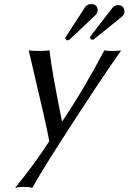

<svg xmlns="http://www.w3.org/2000/svg" viewBox="-20 -677 626 934"><path d="M119.6 -432.1Q133.8 -429.2 171.4 -429.2Q207.5 -429.2 220.7 -432.1Q232.4 -328.6 281.2 -87.4H283.2Q381.3 -231.4 487.8 -432.1Q498 -429.2 526.4 -429.2Q559.1 -429.2 569.8 -432.1Q460.4 -277.3 273.4 14.2Q168 178.7 137.7 236.8Q122.1 231.9 89.8 231.9Q71.3 232.4 53.7 236.8Q151.9 115.7 219.7 9.8Q210 -50.8 121.1 -426.3Q120.1 -429.7 119.6 -432.1ZM585 -615.2Q581.5 -603 573.7 -596.2L436.5 -485.8Q433.1 -483.9 429.7 -483.9Q419.4 -483.9 418.5 -493.7Q418.5 -496.1 418.5 -497.1Q419.4 -500 420.4 -501L527.8 -640.1Q538.1 -651.9 554.7 -651.9Q578.6 -651.9 584.5 -629.9Q586.4 -622.1 585 -615.2ZM454.1 -621.1Q451.2 -611.3 445.8 -605L317.9 -483.9Q313.5 -481.4 309.1 -481Q298.8 -481 297.9 -490.7Q297.9 -493.2 297.9 -494.1Q298.8 -496.6 299.8 -497.1L394.5 -643.1Q404.3 -656.7 423.8 -657.2Q449.2 -657.2 454.1 -635.3Q455.6 -627.9 454.1 -621.1Z"/></svg>

Font: Linux Biolinum Slanted O
Style: Slanted
Weight: 400
Designer: Philipp H. Poll
Foundry: Philipp H. Poll
Version: Version 1.0.4